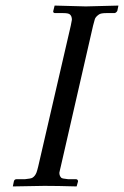

<svg xmlns="http://www.w3.org/2000/svg" viewBox="-20 -665 445 689"><path d="M238 -594Q238 -607 231 -613Q226 -618 207 -618H177Q170 -619 171 -625L176 -645L288 -642L405 -645L401 -626Q397 -619 391 -618H361Q342 -618 335 -613Q322 -604 320 -595Q319 -591 317 -584Q315 -577 314 -573L198 -67Q197 -64 195.5 -56.5Q194 -49 193 -45Q193 -34 200 -27Q203 -24 224 -22H253Q260 -21 260 -14L255 4Q185 2 139 2L26 4L30 -15Q32 -22 40 -22H70Q91 -24 96 -27Q106 -33 111 -46Q113 -51 117 -67L234 -573Q237 -591 238 -594Z"/></svg>

Font: Linux Libertine O
Style: Italic
Weight: 400
Italic angle: -12°
Designer: Philipp H. Poll
Foundry: Philipp H. Poll
Version: Version 5.1.6